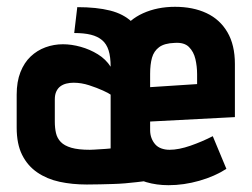

<svg xmlns="http://www.w3.org/2000/svg" viewBox="-20 -531 740 564"><path d="M305 -335Q291 -357 267.5 -371.5Q244 -386 217 -393.5Q190 -401 165 -401Q138 -401 113.5 -392Q89 -383 70 -365Q51 -347 40 -319Q29 -291 29 -253V-156Q29 -108 45 -76Q61 -44 89.5 -24.5Q118 -5 155 3Q192 11 235 11Q255 11 274 10.5Q293 10 311.5 9.5Q330 9 347.5 7.5Q365 6 382 4Q399 2 415 0V-307Q415 -365 403.5 -404Q392 -443 367.5 -466.5Q343 -490 303.5 -500Q264 -510 207 -510L198 -434Q227 -434 247 -429Q267 -424 280 -413Q293 -402 299 -383Q305 -364 305 -335ZM305 -253V-95Q305 -95 300.5 -94.5Q296 -94 288.5 -93.5Q281 -93 272.5 -92.5Q264 -92 256.5 -91.5Q249 -91 244 -91Q210 -91 189.5 -97Q169 -103 158.5 -114Q148 -125 144.5 -140Q141 -155 141 -174V-239Q141 -253 145.5 -262.5Q150 -272 157.5 -277.5Q165 -283 175 -285.5Q185 -288 196 -288Q219 -288 242 -280.5Q265 -273 282.5 -265Q300 -257 305 -253ZM421 -149V-174L670 -187V-343Q670 -399 648 -436.5Q626 -474 586.5 -492.5Q547 -511 494 -511Q442 -511 400 -492Q358 -473 333.5 -435Q309 -397 309 -340V-135Q309 -97 321.5 -69Q334 -41 356.5 -23Q379 -5 409.5 4Q440 13 475 13Q520 13 565.5 0Q611 -13 645 -35L605 -131Q574 -115 539.5 -103Q505 -91 478 -91Q465 -91 454 -95Q443 -99 436 -107Q429 -115 425 -125.5Q421 -136 421 -149ZM559 -313V-284L421 -275V-314Q421 -342 426.5 -361.5Q432 -381 447.5 -392.5Q463 -404 493 -405Q521 -407 535 -393Q549 -379 554 -357.5Q559 -336 559 -313Z"/></svg>

Font: Advent Pro
Style: Regular
Weight: 400
Designer: VivaRado, Andreas Kalpakidis
Foundry: VivaRado, Andreas Kalpakidis
Version: Version 3.000